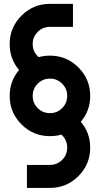

<svg xmlns="http://www.w3.org/2000/svg" viewBox="-20 -840 509 978"><path d="M234.4 -263.7Q271 -263.7 296.6 -289.3Q322.3 -314.9 322.3 -351.6Q322.3 -388.2 296.6 -413.8Q271 -439.5 234.4 -439.5Q197.8 -439.5 172.1 -413.8Q146.5 -388.2 146.5 -351.6Q146.5 -314.9 172.1 -289.3Q197.8 -263.7 234.4 -263.7ZM234.4 -820.3H351.6V-703.1H234.4Q197.8 -703.1 172.1 -677.5Q146.5 -651.9 146.5 -615.2Q146.5 -578.6 172.4 -553.2Q174.3 -550.8 176.3 -548.8Q203.6 -556.6 234.4 -556.6Q319.3 -556.6 379.4 -496.6Q439.5 -436.5 439.5 -351.6Q439.5 -275.9 391.6 -219.7Q439.5 -163.6 439.5 -87.9Q439.5 -2.9 379.4 57.1Q319.3 117.2 234.4 117.2H117.2V0H234.4Q271 0 296.6 -25.6Q322.3 -51.3 322.3 -87.9Q322.3 -124.5 296.9 -150.4Q294.4 -152.3 292.5 -154.3Q265.1 -146.5 234.4 -146.5Q149.4 -146.5 89.4 -206.5Q29.3 -266.6 29.3 -351.6Q29.3 -427.2 77.1 -483.4Q29.3 -539.6 29.3 -615.2Q29.3 -700.2 89.4 -760.3Q149.4 -820.3 234.4 -820.3Z"/></svg>

Font: Gerhaus
Style: Regular
Weight: 400
Designer: GGBotNet
Foundry: GGBotNet
Version: 1.01